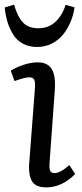

<svg xmlns="http://www.w3.org/2000/svg" viewBox="-27 -788 352 822"><path d="M33.2 -768.1Q48.3 -715.8 71.5 -691.4Q94.7 -667 137.2 -667Q180.2 -667 210 -694.3Q239.7 -721.7 253.9 -767.1L292 -756.8Q288.1 -726.1 276.1 -696.8Q264.2 -667.5 244.9 -642.3Q225.6 -617.2 196 -602.1Q166.5 -586.9 131.8 -586.9Q97.7 -586.9 71.5 -600.8Q45.4 -614.7 29.8 -639.6Q14.2 -664.6 5.4 -692.9Q-3.4 -721.2 -6.8 -755.9ZM123 -416Q124 -438 119.1 -447.5Q114.3 -457 98.1 -457Q79.6 -457 35.2 -440.9L19 -485.8Q41.5 -499.5 73.2 -510.3Q105 -521 134.8 -521Q175.8 -521 193.6 -493.7Q211.4 -466.3 208 -408.2L185.1 -89.8Q183.6 -65.9 188 -56.4Q192.4 -46.9 208 -46.9Q217.8 -46.9 230.2 -53.2Q242.7 -59.6 248.5 -64.2Q254.4 -68.8 270 -81.1L294.9 -43Q237.8 14.2 171.9 14.2Q127.9 14.2 112.1 -9Q96.2 -32.2 97.2 -77.1Z"/></svg>

Font: Literata Book
Style: Italic
Weight: 400
Italic angle: -3°
Designer: Latin by Veronika Burian and Jose Scaglione. Greek by Irene Vlachou. Cyrillic by Vera Evstafieva
Foundry: TypeTogether
Version: Version 1.003;PS 001.003;hotconv 1.0.88;makeotf.lib2.5.64775